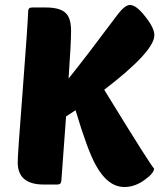

<svg xmlns="http://www.w3.org/2000/svg" viewBox="-20 -740 663 770"><path d="M562 -20Q522 10 479 10Q412 10 364 -78Q331 -137 283 -298L245 -273L226 -15Q225 0 210 0H155Q51 0 51 -89Q51 -121 71 -377Q91 -638 93 -695Q93 -710 109 -710H164Q224 -710 246 -685Q265 -665 265 -615Q265 -567 255 -425Q319 -504 452 -682Q481 -720 501 -720Q527 -720 563 -673Q599 -628 599 -599Q599 -534 398 -380Q598 -54 598 -65Q598 -46 562 -20Z"/></svg>

Font: PoetsenOne
Style: Regular
Weight: 400
Designer: Rodrigo Fuenzalida, Pablo Impallari
Foundry: Pablo Impallari, Rodrigo Fuenzalida
Version: Version 1.000